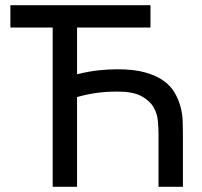

<svg xmlns="http://www.w3.org/2000/svg" viewBox="-20 -720 780 740"><path d="M183 -614H20V-700H560V-614H277V-434Q323 -445 360 -449Q397 -453 433 -453Q496 -453 539 -441Q582 -429 610 -409Q638 -389 653 -363Q668 -337 675.5 -309.5Q683 -282 684 -254.5Q685 -227 685 -205V0H591V-200Q591 -225 588.5 -254Q586 -283 571 -308Q556 -333 524 -350Q492 -367 433 -367Q391 -367 353.5 -362Q316 -357 277 -346V0H183Z"/></svg>

Font: PT Root UI Medium
Style: Regular
Weight: 500
Designer: Vitaly Kuzmin
Foundry: ParaType Ltd.
Version: Version 2.001G